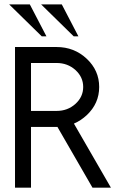

<svg xmlns="http://www.w3.org/2000/svg" viewBox="-20 -860 577 880"><path d="M239.3 -351.6Q290 -351.6 325.7 -383.8Q361.3 -416 361.3 -461.4Q361.3 -506.8 325.7 -539.1Q290 -571.3 239.3 -571.3H122.1V-351.6ZM488.3 0H403.8L243.2 -278.3H122.1V0H48.8V-644.5H239.3Q320.3 -644.5 377.4 -590.8Q434.6 -537.1 434.6 -461.4Q434.6 -385.7 377.4 -332Q350.6 -307.1 318.8 -293.5ZM192.9 -693.4H171.4L22 -839.8H116.7ZM339.4 -693.4H317.9L168.5 -839.8H263.2Z"/></svg>

Font: Catrinity
Style: Regular
Weight: 400
Designer: Alexander Lange
Foundry: High-Logic / Made with FontCreator
Version: Version 2.090;May 20, 2024;FontCreator 15.0.0.2974 64-bit